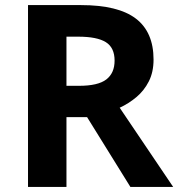

<svg xmlns="http://www.w3.org/2000/svg" viewBox="-20 -734 700 754"><path d="M298 -714Q444 -714 513.5 -661Q583 -608 583 -500Q583 -451 564.5 -414.5Q546 -378 515.5 -352.5Q485 -327 450 -311L660 0H492L322 -274H241V0H90V-714ZM287 -590H241V-397H290Q365 -397 397.5 -422Q430 -447 430 -496Q430 -547 395.5 -568.5Q361 -590 287 -590Z"/></svg>

Font: Noto Sans Nag Mundari
Style: Bold
Weight: 700
Version: Version 1.000